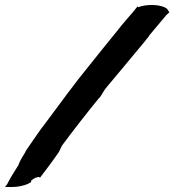

<svg xmlns="http://www.w3.org/2000/svg" viewBox="-40 -665 693 763"><path d="M-20 78H11C32 78 52 73 68 67L83 59L85 51C93 46 101 41 102 41L114 38L119 41C145 7 168 -23 194 -61L195 -63L206 -86C252 -148 305 -216 354 -276H355L356 -277C365 -289 373 -305 380 -314C431 -374 483 -438 535 -500C544 -511 548 -517 551 -520L552 -521L553 -524C577 -553 597 -577 621 -605L633 -616L624 -630C606 -645 559 -650 520 -640L509 -636L507 -640C483 -609 453 -578 427 -544C390 -498 353 -453 315 -405C255 -332 200 -255 143 -179C115 -144 87 -100 63 -66L62 -65L61 -61C55 -50 40 -31 31 -3L32 -7C15 20 -1 45 -12 68Z"/></svg>

Font: SolarCharger
Style: 1052
Weight: 1000
Designer: Mew Too
Foundry: Cannot Into Space Fonts/KineticPlasma Fonts
Version: Version 1.100